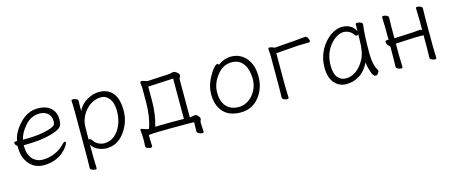

<svg xmlns="http://www.w3.org/2000/svg" viewBox="-42 -1006 4017 1699"><g transform="rotate(-15 1966.0 -156.5)"><path d="M116 -201V-198Q116 -116 153.5 -75Q191 -34 249 -34Q307 -34 360.5 -57.5Q414 -81 454 -124Q466 -137 474.5 -137Q483 -137 483 -127.5Q483 -118 468 -95Q453 -72 424 -46Q351 16 242 16Q191 16 150.5 -9.5Q110 -35 86 -82.5Q62 -130 62 -195V-210Q41 -224 41 -240Q41 -252 55 -252Q69 -252 69 -253Q82 -331 154 -407.5Q226 -484 317 -484Q378 -484 414 -463Q481 -424 481 -340Q481 -311 474 -292Q467 -273 446.5 -259.5Q426 -246 384 -233Q279 -201 128 -201ZM144 -250Q273 -250 361 -276Q416 -292 423 -312Q427 -323 427 -341Q427 -385 398 -410.5Q369 -436 324 -436Q245 -436 189.5 -372.5Q134 -309 123 -250Z M628 144 630 55V-368Q630 -421 627 -472Q627 -481 641.5 -481Q656 -481 671.5 -473.5Q687 -466 687 -454Q687 -454 686 -401Q686 -401 686 -372L685 -360Q720 -435 803 -468Q842 -484 881 -484Q962 -484 1006 -430Q1050 -376 1050 -269Q1050 -162 985 -73.5Q920 15 819 15Q781 15 742.5 -2.5Q704 -20 684 -54V56L687 162Q687 171 673 171Q659 171 643.5 163.5Q628 156 628 144ZM684 -100Q688 -102 692 -102Q704 -102 718.5 -80.5Q733 -59 759 -46Q785 -33 812 -33Q866 -33 906.5 -67.5Q947 -102 969.5 -157Q992 -212 992 -282.5Q992 -353 962 -393.5Q932 -434 885.5 -434Q839 -434 798.5 -410.5Q758 -387 728.5 -346Q699 -305 688 -252Q684 -235 684 -100Z M1269 -480Q1284 -480 1320 -466L1513 -476Q1529 -477 1541 -480.5Q1553 -484 1564.5 -484Q1576 -484 1586 -476Q1612 -458 1612 -444Q1612 -430 1606 -423.5Q1600 -417 1600 -406V-58L1647 -66Q1663 -66 1676.5 -50Q1690 -34 1690 -25Q1690 -16 1685.5 -8.5Q1681 -1 1681 15Q1681 31 1685 95V96Q1685 105 1671.5 105Q1658 105 1641 96.5Q1624 88 1624 75V74Q1626 40 1626 -8Q1608 -9 1581 -9H1405Q1271 -9 1209 -2Q1209 49 1212 100Q1212 111 1196 111Q1180 111 1165.5 104Q1151 97 1151 86V85Q1154 60 1154 25.5Q1154 -9 1149 -59V-62Q1149 -72 1159 -72Q1163 -72 1213 -54L1225 -55Q1261 -155 1261 -291V-416L1257 -466Q1257 -480 1269 -480ZM1283 -58Q1339 -60 1390 -60H1478Q1515 -60 1546 -59V-429L1315 -417V-292Q1315 -163 1283 -58Z M1970 -442Q2026 -484 2089 -484Q2174 -484 2227.5 -421Q2281 -358 2281 -251Q2281 -144 2217.5 -64Q2154 16 2049 16Q1944 16 1889.5 -44Q1835 -104 1835 -207Q1835 -289 1885 -374Q1905 -410 1924.5 -431Q1944 -452 1954.5 -452Q1965 -452 1970 -442ZM2044 -35Q2093 -35 2134.5 -63.5Q2176 -92 2201 -139.5Q2226 -187 2226 -245Q2226 -329 2189 -381.5Q2152 -434 2083 -434Q2000 -434 1945 -360Q1890 -289 1890 -207Q1890 -125 1931 -80Q1972 -35 2044 -35Z M2430 -19 2432 -108V-410L2428 -460Q2428 -474 2440 -474Q2452 -474 2469 -467L2487 -460L2686 -475Q2709 -477 2734.5 -480Q2760 -483 2771 -483Q2782 -483 2791.5 -467.5Q2801 -452 2801 -439Q2801 -426 2790 -426H2767Q2725 -426 2687 -424L2486 -409V-107L2489 -1Q2489 9 2474.5 9Q2460 9 2445 1.5Q2430 -6 2430 -19Z M3294 -457Q3281 -368 3281 -196Q3281 -89 3316 -34Q3318 -30 3318 -23Q3318 -16 3307.5 -2.5Q3297 11 3285 11Q3263 11 3246.5 -39.5Q3230 -90 3228 -126Q3192 -53 3136.5 -18.5Q3081 16 3016.5 16Q2952 16 2908.5 -32.5Q2865 -81 2865 -175Q2865 -298 2943 -393Q2979 -436 3022.5 -460Q3066 -484 3106.5 -484Q3147 -484 3180.5 -466Q3214 -448 3230 -410Q3232 -456 3232 -475Q3232 -484 3247.5 -484Q3263 -484 3278.5 -477Q3294 -470 3294 -459ZM3230 -386Q3225 -376 3215.5 -376Q3206 -376 3203 -380Q3166 -436 3106 -436Q3078 -436 3044.5 -416.5Q3011 -397 2983 -362Q2922 -286 2922 -180Q2922 -103 2951 -68.5Q2980 -34 3027 -34Q3074 -34 3119.5 -66Q3165 -98 3197 -160Q3229 -222 3229 -334Q3229 -361 3230 -386Z M3784 -20 3786 -108V-226H3707L3545 -218L3530 -217V-108Q3530 -108 3533 -2Q3533 7 3519 7Q3505 7 3489.5 -0.5Q3474 -8 3474 -20L3476 -108V-210Q3465 -212 3455.5 -226.5Q3446 -241 3446 -254Q3446 -267 3458 -267H3476V-367L3473 -474Q3473 -483 3487.5 -483Q3502 -483 3517 -475.5Q3532 -468 3532 -456L3530 -367V-266Q3534 -267 3538 -267H3544L3706 -275Q3721 -276 3739.5 -278Q3758 -280 3768 -280Q3778 -280 3786 -270V-367L3783 -474Q3783 -483 3797.5 -483Q3812 -483 3827 -475.5Q3842 -468 3842 -456L3840 -367V-108L3843 -2Q3843 7 3829 7Q3815 7 3799.5 -0.5Q3784 -8 3784 -20Z"/></g></svg>

Font: LXGW WenKai Lite Light
Style: Regular
Weight: 300
Designer: LXGW / Fontworks Inc.
Foundry: LXGW / Fontworks Inc.
Version: Version 1.511; March 25, 2025